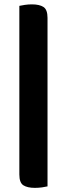

<svg xmlns="http://www.w3.org/2000/svg" viewBox="-20 -703 314 901"><path d="M203 -619V171.6Q193.8 173.9 177.3 176.3Q160.8 178.6 143.7 178.6Q108.8 178.6 89.8 166.6Q70.8 154.6 70.8 115.8V-675.5Q80.3 -677.8 96.6 -680.1Q113 -682.5 130.1 -682.5Q165.3 -682.5 184.2 -670.1Q203 -657.7 203 -619Z"/></svg>

Font: Baloo Bhaijaan 2
Style: Regular
Weight: 400
Designer: Sanskriti Dholi, Noopur Datye and Ek Type
Foundry: Ek Type
Version: Version 1.701